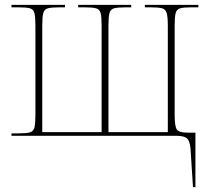

<svg xmlns="http://www.w3.org/2000/svg" viewBox="-20 -556 859 786"><path d="M761 69Q760 29 749 14.5Q738 0 704 0H27V-10H54Q87 -10 102 -14Q117 -18 121 -34Q125 -50 125 -85V-451Q125 -486 121 -502Q117 -518 102.5 -522Q88 -526 55 -526H27V-536H246V-526H224Q191 -526 176 -522Q161 -518 157 -502Q153 -486 153 -451V-15H396V-451Q396 -486 392 -502Q388 -518 373 -522Q358 -526 326 -526H300V-536H517V-526H496Q462 -526 447 -522Q432 -518 428 -502Q424 -486 424 -451V-15H667V-451Q667 -486 662.5 -502Q658 -518 643.5 -522Q629 -526 597 -526H573V-536H792V-526H763Q732 -526 717.5 -522Q703 -518 699 -502Q695 -486 695 -451V-85Q695 -40 703.5 -26.5Q712 -13 748 -13H780V210H770Z"/></svg>

Font: Noto Serif Display SemiCondensed Thin
Style: Regular
Weight: 100
Width: 4
Designer: Monotype Design Team
Foundry: Monotype Imaging Inc.
Version: Version 2.009